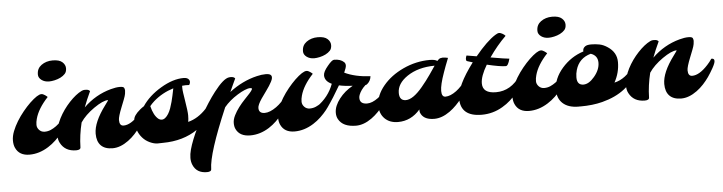

<svg xmlns="http://www.w3.org/2000/svg" viewBox="-52 -916 5296 1406"><g transform="rotate(-5 2596.5 -213.0)"><path d="M271.5 -534.7Q248 -551.8 248 -575.7Q248 -599.6 256.6 -616.2Q265.1 -632.8 281.2 -644.5Q315.9 -669.9 364.5 -669.9Q413.1 -669.9 435.3 -649.9Q457.5 -629.9 457.5 -604Q457.5 -578.1 443.8 -563.5Q430.2 -548.8 410.2 -538.8Q390.1 -528.8 366.9 -523.7Q343.8 -518.6 326.7 -518.6Q309.6 -518.6 295.9 -522.7Q282.2 -526.9 271.5 -534.7ZM34.2 -56.6Q23.9 -78.6 23.9 -110.6Q23.9 -142.6 37.8 -178.2Q51.8 -213.9 73.5 -249.3Q95.2 -284.7 122.1 -317.6Q148.9 -350.6 175.3 -376Q233.4 -431.2 260.7 -431.2Q272.5 -431.2 286.9 -421.1Q301.3 -411.1 305.2 -406.2Q231.4 -327.1 211.9 -253.4Q205.6 -231 205.6 -209.7Q205.6 -188.5 221.7 -171.6Q237.8 -154.8 261.7 -154.8Q285.6 -154.8 306.4 -163.8Q327.1 -172.9 347.2 -187.5Q386.7 -217.3 416.5 -261.7Q438.5 -263.2 438.5 -243.7Q438.5 -227.5 418.2 -192.9Q397.9 -158.2 377.9 -133.1Q357.9 -107.9 332.3 -83.5Q306.6 -59.1 276.4 -40Q208.5 2.9 136.7 2.9Q61 2.9 34.2 -56.6Z M512.2 -18.6Q512.2 1 479.5 1Q398.4 1 364.3 -63.5Q351.6 -86.4 351.6 -118.2Q351.6 -149.9 360.8 -181.4Q370.1 -212.9 385.7 -243.7Q401.4 -274.4 421.9 -303.2Q442.4 -332 465.3 -356.4Q513.7 -408.2 557.1 -429.2Q568.8 -434.6 578.4 -434.6Q587.9 -434.6 594.2 -434.1Q610.4 -432.6 618.2 -421.9Q588.4 -358.9 569.3 -306.6Q656.2 -392.1 771.5 -423.3Q809.1 -433.6 837.2 -433.6Q865.2 -433.6 869.6 -423.1Q874 -412.6 874 -403.8Q874 -395 871.6 -380.1Q869.1 -365.2 858.9 -338.9Q848.6 -312.5 837.9 -285.6Q810.5 -217.3 810.5 -192.4Q810.5 -149.4 841.3 -149.4Q894 -149.4 957.5 -218.8Q976.1 -238.8 991.2 -261.7Q1013.2 -263.2 1013.2 -243.7Q1013.2 -228 993.2 -192.1Q973.1 -156.2 954.8 -130.1Q936.5 -104 913.6 -79.1Q890.6 -54.2 863.3 -34.2Q803.7 9.3 747.1 9.3Q690.4 9.3 661.1 -20.5Q631.8 -50.3 631.8 -107.4Q631.8 -191.9 719.7 -309.6Q746.6 -345.2 743.2 -345.2Q706.1 -345.2 638.7 -298.3Q571.8 -251.5 536.6 -198.7Q514.2 -107.4 512.2 -18.6Z M1345.2 -403.3Q1318.4 -405.3 1293 -402.3Q1293 -397.5 1293 -385.3Q1293 -373 1296.4 -348.6Q1299.8 -324.2 1304.7 -294.9Q1318.4 -211.9 1318.4 -182.6Q1318.4 -153.3 1314.5 -134.8Q1388.2 -153.3 1449.7 -219.7Q1468.3 -239.7 1482.9 -261.7Q1497.1 -262.7 1501 -256.6Q1504.9 -250.5 1504.9 -243.7Q1504.9 -236.8 1493.7 -210.4Q1482.4 -184.1 1450.9 -144Q1419.4 -104 1372.6 -71.8Q1266.6 1 1117.7 2Q1104 2.9 1078.1 2.9Q1052.2 2.9 1021 -11.5Q989.7 -25.9 967.8 -50.8Q922.4 -102.1 922.4 -182.1Q922.4 -215.3 972.7 -256.8Q986.8 -268.6 1001 -277.3Q1049.8 -350.6 1139.9 -404.3Q1230 -458 1308.6 -458Q1336.9 -458 1347.7 -442.4Q1359.4 -425.8 1345.2 -403.3ZM1099.6 -176.3Q1110.4 -168 1123.5 -168Q1136.7 -168 1149.4 -178.2Q1162.1 -188.5 1172.6 -205.6Q1183.1 -222.7 1191.2 -245.1Q1199.2 -267.6 1205.6 -292Q1216.3 -333 1227.1 -389.2Q1144.5 -363.8 1081.1 -308.6Q1062 -291.5 1047.9 -273.9Q1064.9 -203.6 1099.6 -176.3Z M1452.1 224.1Q1452.1 243.7 1419.4 243.7Q1343.8 243.7 1317.4 181.2Q1307.6 158.2 1307.6 130.1Q1307.6 102.1 1316.7 68.6Q1325.7 35.2 1341.6 -4.6Q1357.4 -44.4 1378.9 -88.6Q1400.4 -132.8 1424.8 -176.8Q1449.2 -220.7 1475.8 -261.7Q1502.4 -302.7 1528.8 -336.9Q1599.1 -428.2 1640.1 -433.6Q1646 -434.6 1650.4 -434.6Q1654.8 -434.6 1661.1 -434.1Q1677.2 -432.6 1685.1 -421.9Q1676.8 -403.8 1665.3 -379.6Q1653.8 -355.5 1641.1 -326.2Q1736.8 -399.4 1844.2 -424.8Q1879.4 -433.6 1911.1 -433.6Q1974.6 -433.6 1943.8 -375Q1929.2 -346.7 1903.8 -312.3Q1878.4 -277.8 1865.7 -258.8Q1835.4 -213.9 1835.4 -191.4Q1835.4 -151.4 1878.9 -151.4Q1917 -151.4 1964.8 -185.5Q2008.3 -216.8 2038.1 -261.7Q2050.8 -262.7 2055.4 -256.8Q2060.1 -251 2060.1 -243.9Q2060.1 -236.8 2053.7 -221.7Q2047.4 -206.5 2033.4 -182.6Q2019.5 -158.7 1999.8 -133.3Q1980 -107.9 1954.6 -83.3Q1929.2 -58.6 1898.9 -39.1Q1832 3.4 1759.3 3.4Q1681.6 3.4 1654.8 -52.7Q1646 -70.8 1646 -97.2Q1646 -123.5 1660.9 -153.3Q1675.8 -183.1 1696.8 -210.7Q1717.8 -238.3 1740.7 -262.2Q1763.7 -286.1 1779.5 -303.7Q1795.4 -321.3 1799.8 -331.5Q1804.2 -341.8 1788.1 -341.8Q1772 -341.8 1746.8 -331.3Q1721.7 -320.8 1694.3 -303.7Q1632.8 -265.6 1593.8 -218.3Q1453.6 109.9 1452.1 224.1Z M2220.2 -534.7Q2196.8 -551.8 2196.8 -575.7Q2196.8 -599.6 2205.3 -616.2Q2213.9 -632.8 2230 -644.5Q2264.6 -669.9 2313.2 -669.9Q2361.8 -669.9 2384 -649.9Q2406.2 -629.9 2406.2 -604Q2406.2 -578.1 2392.6 -563.5Q2378.9 -548.8 2358.9 -538.8Q2338.9 -528.8 2315.7 -523.7Q2292.5 -518.6 2275.4 -518.6Q2258.3 -518.6 2244.6 -522.7Q2231 -526.9 2220.2 -534.7ZM1982.9 -56.6Q1972.7 -78.6 1972.7 -110.6Q1972.7 -142.6 1986.6 -178.2Q2000.5 -213.9 2022.2 -249.3Q2043.9 -284.7 2070.8 -317.6Q2097.7 -350.6 2124 -376Q2182.1 -431.2 2209.5 -431.2Q2221.2 -431.2 2235.6 -421.1Q2250 -411.1 2253.9 -406.2Q2180.2 -327.1 2160.6 -253.4Q2154.3 -231 2154.3 -209.7Q2154.3 -188.5 2170.4 -171.6Q2186.5 -154.8 2210.4 -154.8Q2234.4 -154.8 2255.1 -163.8Q2275.9 -172.9 2295.9 -187.5Q2335.4 -217.3 2365.2 -261.7Q2387.2 -263.2 2387.2 -243.7Q2387.2 -227.5 2366.9 -192.9Q2346.7 -158.2 2326.7 -133.1Q2306.6 -107.9 2281 -83.5Q2255.4 -59.1 2225.1 -40Q2157.2 2.9 2085.4 2.9Q2009.8 2.9 1982.9 -56.6Z M2537.1 -293Q2478.5 -295.9 2437.5 -305.2Q2387.2 -217.8 2338.9 -149.4Q2332.5 -139.2 2310.1 -144Q2270 -152.8 2264.2 -164.6Q2351.1 -225.6 2386.2 -321.3Q2335 -344.7 2335 -387.7Q2335 -414.1 2369.6 -455.1Q2402.3 -495.1 2418 -495.1Q2465.8 -495.1 2490.7 -470.7Q2500.5 -461.4 2500.5 -446Q2500.5 -430.7 2483.9 -394.5Q2559.1 -357.9 2673.3 -351.6Q2669.9 -317.9 2645 -296.9Q2638.2 -290.5 2631.3 -290.5Q2596.7 -259.3 2582.5 -222.7Q2578.1 -210.9 2578.1 -200.2Q2578.1 -154.8 2632.3 -154.8Q2668.9 -154.8 2713.4 -187.5Q2752.9 -217.3 2782.7 -261.7Q2804.7 -263.2 2804.7 -243.7Q2804.7 -227.1 2784.4 -192.9Q2764.2 -158.7 2745.1 -133.8Q2726.1 -108.9 2702.6 -85Q2679.2 -61 2652.8 -42Q2593.8 0 2537.1 0Q2440.9 0 2408.2 -59.6Q2397 -79.6 2397 -106.2Q2397 -132.8 2408 -158.7Q2418.9 -184.6 2438 -209Q2477.1 -259.8 2537.1 -293Z M3008.8 -78.1Q2941.9 0 2845.7 0Q2784.7 0 2748 -36.6Q2711.9 -72.8 2711.9 -131.8Q2711.9 -206.5 2770.5 -276.9Q2827.1 -345.2 2918.9 -388.2Q3014.2 -432.6 3115.7 -432.6Q3154.3 -432.6 3170.9 -420.4Q3184.1 -436 3194.6 -438.7Q3205.1 -441.4 3210.9 -441.4Q3229.5 -441.4 3250.5 -436Q3248.5 -429.7 3242.2 -414.3Q3235.8 -398.9 3228 -377.9Q3220.2 -356.9 3211.4 -332Q3179.7 -243.2 3179.7 -199Q3179.7 -154.8 3207.5 -154.8Q3243.7 -154.8 3288.1 -187.5Q3327.6 -217.3 3357.4 -261.7Q3379.4 -263.2 3379.4 -243.7Q3379.4 -227.1 3359.1 -192.9Q3338.9 -158.7 3319.8 -133.8Q3300.8 -108.9 3277.3 -85Q3253.9 -61 3227.5 -42Q3168.5 0 3112.3 0Q3041 0 3016.6 -43Q3008.8 -56.2 3008.8 -66.2Q3008.8 -76.2 3008.8 -78.1ZM2869.1 -211.4Q2869.1 -154.8 2916.5 -154.8Q2968.8 -154.8 3039.6 -239.3Q3077.1 -284.2 3105.2 -325.2Q3133.3 -366.2 3147.9 -387.7Q3025.9 -386.7 2945.3 -332Q2869.1 -280.3 2869.1 -211.4Z M3461.4 0.5Q3305.7 0.5 3305.7 -131.8Q3305.7 -224.1 3428.2 -387.7Q3416 -391.6 3405.8 -394.5Q3395.5 -397.5 3389.2 -399.7Q3382.8 -401.9 3381.3 -406.7Q3379.9 -411.6 3380.4 -418Q3382.3 -432.6 3387.2 -441.4L3460.9 -429.2Q3547.4 -534.2 3609.9 -573.2Q3628.9 -585 3636.7 -585Q3644.5 -585 3650.6 -582.8Q3656.7 -580.6 3663.1 -577.1Q3676.8 -569.8 3684.6 -560.1Q3618.7 -495.6 3561 -412.1Q3672.9 -392.6 3697.8 -391.1Q3684.6 -338.9 3667.5 -338.9Q3625.5 -338.9 3529.3 -361.8Q3481 -281.2 3481 -228Q3481 -154.8 3579.6 -154.8Q3689.9 -154.8 3761.2 -261.7Q3783.2 -263.2 3783.2 -243.7Q3783.2 -226.6 3762.7 -192.6Q3742.2 -158.7 3721.7 -133.8Q3701.2 -108.9 3674.3 -84.7Q3647.5 -60.5 3614.7 -41.5Q3543.5 0.5 3461.4 0.5Z M3943.4 -534.7Q3919.9 -551.8 3919.9 -575.7Q3919.9 -599.6 3928.5 -616.2Q3937 -632.8 3953.1 -644.5Q3987.8 -669.9 4036.4 -669.9Q4085 -669.9 4107.2 -649.9Q4129.4 -629.9 4129.4 -604Q4129.4 -578.1 4115.7 -563.5Q4102.1 -548.8 4082 -538.8Q4062 -528.8 4038.8 -523.7Q4015.6 -518.6 3998.5 -518.6Q3981.4 -518.6 3967.8 -522.7Q3954.1 -526.9 3943.4 -534.7ZM3706.1 -56.6Q3695.8 -78.6 3695.8 -110.6Q3695.8 -142.6 3709.7 -178.2Q3723.6 -213.9 3745.4 -249.3Q3767.1 -284.7 3793.9 -317.6Q3820.8 -350.6 3847.2 -376Q3905.3 -431.2 3932.6 -431.2Q3944.3 -431.2 3958.7 -421.1Q3973.1 -411.1 3977.1 -406.2Q3903.3 -327.1 3883.8 -253.4Q3877.4 -231 3877.4 -209.7Q3877.4 -188.5 3893.6 -171.6Q3909.7 -154.8 3933.6 -154.8Q3957.5 -154.8 3978.3 -163.8Q3999 -172.9 4019 -187.5Q4058.6 -217.3 4088.4 -261.7Q4110.4 -263.2 4110.4 -243.7Q4110.4 -227.5 4090.1 -192.9Q4069.8 -158.2 4049.8 -133.1Q4029.8 -107.9 4004.2 -83.5Q3978.5 -59.1 3948.2 -40Q3880.4 2.9 3808.6 2.9Q3732.9 2.9 3706.1 -56.6Z M4183.1 2.4 4173.3 2.9Q4096.2 2.9 4055.7 -35.2Q4017.6 -70.8 4017.6 -131.8Q4017.6 -215.8 4084.5 -292.5Q4149.4 -366.7 4242.2 -396.5Q4239.3 -418.5 4258.3 -432.6Q4272 -442.9 4303.5 -442.9Q4335 -442.9 4364.3 -437Q4393.6 -431.2 4423.3 -411.1Q4487.8 -368.7 4487.8 -296.9Q4487.8 -219.2 4449.2 -149.4Q4533.2 -167.5 4596.2 -261.7Q4618.2 -263.2 4618.2 -243.7Q4618.2 -235.8 4613.3 -224.6Q4546.9 -66.9 4347.7 -15.6Q4276.4 2.9 4185.5 2.9ZM4174.8 -211.4Q4174.8 -154.8 4222.2 -154.8Q4262.2 -154.8 4302.7 -203.1Q4345.2 -253.4 4345.2 -305.2Q4345.2 -357.9 4294.4 -375Q4207 -350.6 4182.6 -265.6Q4174.8 -239.7 4174.8 -211.4Z M4691.9 -18.6Q4691.9 1 4659.2 1Q4578.1 1 4543.9 -63.5Q4531.2 -86.4 4531.2 -118.2Q4531.2 -149.9 4540.5 -181.4Q4549.8 -212.9 4565.4 -243.7Q4581.1 -274.4 4601.6 -303.2Q4622.1 -332 4645 -356.4Q4693.4 -408.2 4736.8 -429.2Q4748.5 -434.6 4758.1 -434.6Q4767.6 -434.6 4773.9 -434.1Q4790 -432.6 4797.9 -421.9Q4768.1 -358.9 4749 -306.6Q4835.9 -392.1 4951.2 -423.3Q4988.8 -433.6 5016.8 -433.6Q5044.9 -433.6 5049.3 -423.1Q5053.7 -412.6 5053.7 -403.8Q5053.7 -395 5051.3 -380.1Q5048.8 -365.2 5038.6 -338.9Q5028.3 -312.5 5017.6 -285.6Q4990.2 -217.3 4990.2 -192.4Q4990.2 -149.4 5021 -149.4Q5073.7 -149.4 5137.2 -218.8Q5155.8 -238.8 5170.9 -261.7Q5192.9 -263.2 5192.9 -243.7Q5192.9 -228 5172.9 -192.1Q5152.8 -156.2 5134.5 -130.1Q5116.2 -104 5093.3 -79.1Q5070.3 -54.2 5043 -34.2Q4983.4 9.3 4926.8 9.3Q4870.1 9.3 4840.8 -20.5Q4811.5 -50.3 4811.5 -107.4Q4811.5 -191.9 4899.4 -309.6Q4926.3 -345.2 4922.9 -345.2Q4885.7 -345.2 4818.4 -298.3Q4751.5 -251.5 4716.3 -198.7Q4693.8 -107.4 4691.9 -18.6Z"/></g></svg>

Font: Molle
Style: Regular
Weight: 400
Italic angle: -22°
Designer: Elena Albertoni
Foundry: Elena Albertoni
Version: Version 1.001; ttfautohint (v0.92) -l 12 -r 12 -G 200 -x 10 